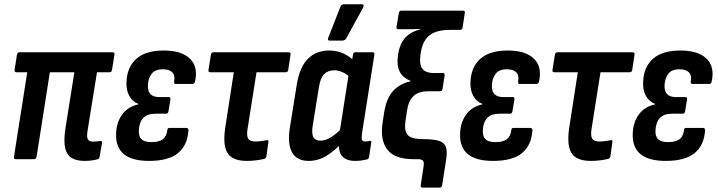

<svg xmlns="http://www.w3.org/2000/svg" viewBox="-20 -732 3301 883"><path d="M368.4 8Q333.3 8 310.4 -5Q287.5 -18 279.9 -50.1Q272.2 -82.2 280.7 -140L322 -399.8H209.3L148.2 -11Q146.5 0 135.9 0H52.2Q42.4 0 44.2 -11L105.3 -399.8H55.4Q45.5 -399.8 47.3 -410.8L57.8 -480.2Q60.2 -491.7 69.8 -491.7H498.2Q508.2 -491.7 506.2 -480.2L495.2 -410.8Q493.9 -399.8 483.9 -399.8H426.1L382.2 -127.5Q378.2 -100.5 384.5 -90.6Q390.8 -80.7 407.4 -80.7Q415.4 -80.7 423.6 -81.4Q431.8 -82.1 440 -83.5Q450.6 -85.7 449 -74.3L438.2 -11.1Q436.4 -1 428.2 0.6Q415.5 4.2 400.1 6.1Q384.8 8 368.4 8Z M665.9 8Q586.4 8 549 -23.6Q511.7 -55.2 513.9 -116.8Q515.1 -168 541.4 -204.7Q567.7 -241.4 616.1 -251.8L616.5 -254.2Q588.3 -265.2 574.1 -291.9Q559.9 -318.6 561.7 -354.4Q563.9 -423 606.8 -461.4Q649.8 -499.7 733.7 -499.7Q813.9 -499.7 852.8 -462.8Q891.6 -425.8 877.3 -358.5Q875.1 -345.9 865.9 -345.9H788.4Q779 -345.9 780.8 -357.5Q786.4 -384.1 772.6 -398.8Q758.9 -413.4 727.9 -413.4Q693.2 -413.4 677.2 -392.3Q661.1 -371.3 660.1 -338.1Q659.5 -311.8 672.4 -298.7Q685.2 -285.5 713.5 -285.5H755.1Q765.7 -285.5 763.7 -274.5L754.7 -220.1Q752.7 -209.1 743.7 -209.1H694.7Q656.8 -209.1 638.5 -189.1Q620.1 -169.2 618.5 -132.3Q617.3 -104 631.1 -91.2Q645 -78.4 677.2 -78.4Q711.7 -78.4 729.1 -91.9Q746.5 -105.4 749.4 -133.1Q750.1 -143.7 760.1 -143.7H837.3Q847.2 -143.7 846.5 -131.7Q842.1 -63.6 798.4 -27.8Q754.7 8 665.9 8Z M1113.9 8Q1072.8 8 1048.1 -6.8Q1023.4 -21.6 1015.4 -55.5Q1007.4 -89.5 1016 -146L1055.3 -399.8H947Q937.1 -399.8 938.9 -410.8L950 -480.8Q952.4 -491.7 961 -491.7H1307.9Q1318.5 -491.7 1316.1 -480.2L1305.6 -410.8Q1304.2 -399.8 1293.6 -399.8H1159.7L1118.1 -136.6Q1113.5 -106.2 1122.1 -93.7Q1130.7 -81.3 1153.9 -81.3Q1168.5 -81.3 1182.7 -83.3Q1196.9 -85.3 1207.5 -87.3Q1216.1 -88.7 1214.3 -78.1L1205.1 -12.7Q1203.7 -4.4 1195.1 -1.4Q1179.8 2.4 1159 5.2Q1138.3 8 1113.9 8Z M1399.7 8Q1345.3 8 1323.3 -31Q1301.3 -70 1313.1 -144.8L1345.1 -344.4Q1358.5 -424.6 1396.6 -462.2Q1434.7 -499.7 1494.7 -499.7Q1528.9 -499.7 1558 -486.7Q1587.1 -473.7 1608.3 -451.8L1594.5 -374Q1576.1 -390.2 1556.1 -399.5Q1536.2 -408.8 1517.5 -408.8Q1488 -408.8 1470.7 -391.1Q1453.3 -373.3 1446.9 -332.2L1418.1 -154.1Q1412.3 -118.6 1421 -101.8Q1429.7 -85.1 1454 -85.1Q1476.4 -85.1 1501.9 -100.7Q1527.4 -116.2 1558.3 -147.9L1558.2 -80.4Q1518 -37.4 1480.2 -14.7Q1442.4 8 1399.7 8ZM1613.6 8Q1571.2 8 1552.6 -14.9Q1533.9 -37.7 1540.9 -84.5L1543.9 -103.9L1541.1 -118.5L1586.7 -410.4L1596.7 -439.4L1603.3 -480.2Q1605.3 -491.7 1614.1 -491.7H1693.1Q1703.7 -491.7 1701.7 -480.2L1644.7 -118Q1641.5 -96.2 1644.9 -88.7Q1648.3 -81.3 1659.9 -81.3Q1666.1 -81.3 1671.8 -82.3Q1677.4 -83.3 1681.6 -84.3Q1689.4 -85.3 1687.4 -76.3L1677.2 -10Q1676.2 -0.4 1665.4 1.8Q1653.1 4.6 1640.2 6.3Q1627.4 8 1613.6 8ZM1495.5 -545.2Q1489.9 -545.2 1488.7 -549.5Q1487.5 -553.8 1489.9 -559L1545.5 -701Q1548.3 -707.6 1552.7 -710Q1557.2 -712.4 1563.6 -712.4H1643.9Q1650.7 -712.4 1651.9 -707.9Q1653.1 -703.4 1650.3 -697.6L1572.9 -556.6Q1566.9 -545.2 1553.1 -545.2Z M1922.8 130.8Q1913.1 130.8 1914.9 119.8L1927.3 37.4Q1931.5 15.4 1925.9 7.7Q1920.3 0 1899.6 0H1880.5Q1795.5 0 1761.8 -43.4Q1728.1 -86.7 1738.9 -163.3L1746.7 -214.6Q1756.7 -278.8 1786.8 -312.5Q1816.9 -346.2 1867.4 -358L1868 -360.4Q1830.3 -375.4 1817.1 -404.7Q1803.9 -433.9 1810.1 -474.3L1811.7 -486.5Q1818.9 -530.2 1842.4 -557.3Q1865.9 -584.4 1912.9 -597.6L1911.9 -599Q1885.1 -598 1870.3 -597.8Q1855.6 -597.6 1841.6 -597.6H1811.9Q1802.3 -597.6 1803.7 -608.6L1814.1 -672Q1816.5 -683 1825.5 -683H2109.4Q2113.8 -683 2116.4 -680.2Q2119 -677.4 2117.6 -672L2107.4 -605.4Q2105 -594.5 2096 -594.5H2048.7Q1987.3 -594.5 1956 -570.1Q1924.7 -545.8 1915.7 -493.4L1913.7 -478.6Q1907.5 -437.4 1921.8 -416.8Q1936.1 -396.3 1975 -396.3H2016.2Q2021.6 -396.3 2023.7 -393Q2025.7 -389.7 2024.7 -385.3L2015.2 -323.2Q2013.4 -312.2 2002.8 -312.2H1947.9Q1905.2 -312.2 1881.9 -290.4Q1858.5 -268.7 1851.7 -222.6L1844.7 -174.5Q1838.3 -130.2 1855.2 -111.1Q1872.1 -92.1 1925.5 -92.1Q1973.2 -92.1 1998.3 -84.4Q2023.3 -76.7 2030.7 -55.9Q2038.1 -35 2031.3 5.9L2013.3 119.8Q2011.5 130.8 2001.9 130.8Z M2247.9 8Q2168.4 8 2131 -23.6Q2093.7 -55.2 2095.9 -116.8Q2097.1 -168 2123.4 -204.7Q2149.7 -241.4 2198.1 -251.8L2198.5 -254.2Q2170.3 -265.2 2156.1 -291.9Q2141.9 -318.6 2143.7 -354.4Q2145.9 -423 2188.8 -461.4Q2231.8 -499.7 2315.7 -499.7Q2395.9 -499.7 2434.8 -462.8Q2473.6 -425.8 2459.3 -358.5Q2457.1 -345.9 2447.9 -345.9H2370.4Q2361 -345.9 2362.8 -357.5Q2368.4 -384.1 2354.6 -398.8Q2340.9 -413.4 2309.9 -413.4Q2275.2 -413.4 2259.2 -392.3Q2243.1 -371.3 2242.1 -338.1Q2241.5 -311.8 2254.4 -298.7Q2267.2 -285.5 2295.5 -285.5H2337.1Q2347.7 -285.5 2345.7 -274.5L2336.7 -220.1Q2334.7 -209.1 2325.7 -209.1H2276.7Q2238.8 -209.1 2220.5 -189.1Q2202.1 -169.2 2200.5 -132.3Q2199.3 -104 2213.1 -91.2Q2227 -78.4 2259.2 -78.4Q2293.7 -78.4 2311.1 -91.9Q2328.5 -105.4 2331.4 -133.1Q2332.1 -143.7 2342.1 -143.7H2419.3Q2429.2 -143.7 2428.5 -131.7Q2424.1 -63.6 2380.4 -27.8Q2336.7 8 2247.9 8Z M2695.9 8Q2654.8 8 2630.1 -6.8Q2605.4 -21.6 2597.4 -55.5Q2589.4 -89.5 2598 -146L2637.3 -399.8H2529Q2519.1 -399.8 2520.9 -410.8L2532 -480.8Q2534.4 -491.7 2543 -491.7H2889.9Q2900.5 -491.7 2898.1 -480.2L2887.6 -410.8Q2886.2 -399.8 2875.6 -399.8H2741.7L2700.1 -136.6Q2695.5 -106.2 2704.1 -93.7Q2712.7 -81.3 2735.9 -81.3Q2750.5 -81.3 2764.7 -83.3Q2778.9 -85.3 2789.5 -87.3Q2798.1 -88.7 2796.3 -78.1L2787.1 -12.7Q2785.7 -4.4 2777.1 -1.4Q2761.8 2.4 2741 5.2Q2720.3 8 2695.9 8Z M3041.9 8Q2962.4 8 2925 -23.6Q2887.7 -55.2 2889.9 -116.8Q2891.1 -168 2917.4 -204.7Q2943.7 -241.4 2992.1 -251.8L2992.5 -254.2Q2964.3 -265.2 2950.1 -291.9Q2935.9 -318.6 2937.7 -354.4Q2939.9 -423 2982.8 -461.4Q3025.8 -499.7 3109.7 -499.7Q3189.9 -499.7 3228.8 -462.8Q3267.6 -425.8 3253.3 -358.5Q3251.1 -345.9 3241.9 -345.9H3164.4Q3155 -345.9 3156.8 -357.5Q3162.4 -384.1 3148.6 -398.8Q3134.9 -413.4 3103.9 -413.4Q3069.2 -413.4 3053.2 -392.3Q3037.1 -371.3 3036.1 -338.1Q3035.5 -311.8 3048.4 -298.7Q3061.2 -285.5 3089.5 -285.5H3131.1Q3141.7 -285.5 3139.7 -274.5L3130.7 -220.1Q3128.7 -209.1 3119.7 -209.1H3070.7Q3032.8 -209.1 3014.5 -189.1Q2996.1 -169.2 2994.5 -132.3Q2993.3 -104 3007.1 -91.2Q3021 -78.4 3053.2 -78.4Q3087.7 -78.4 3105.1 -91.9Q3122.5 -105.4 3125.4 -133.1Q3126.1 -143.7 3136.1 -143.7H3213.3Q3223.2 -143.7 3222.5 -131.7Q3218.1 -63.6 3174.4 -27.8Q3130.7 8 3041.9 8Z"/></svg>

Font: Sofia Sans Condensed
Style: Italic
Weight: 400
Italic angle: -9°
Designer: Botio Nikoltchev, Ani Petrova
Foundry: lettersoup
Version: Version 4.101